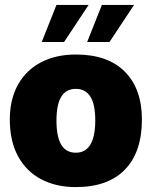

<svg xmlns="http://www.w3.org/2000/svg" viewBox="-20 -742 618 782"><path d="M289 20Q208 20 147.5 -12Q87 -44 53.5 -105.5Q20 -167 20 -255Q20 -338 53.5 -397.5Q87 -457 147.5 -488.5Q208 -520 289 -520Q419 -520 488.5 -450Q558 -380 558 -255Q558 -123 489 -51.5Q420 20 289 20ZM289 -120Q328 -120 348 -153Q368 -186 368 -252Q368 -317 348 -348.5Q328 -380 289 -380Q249 -380 229.5 -348Q210 -316 210 -251Q210 -185 229.5 -152.5Q249 -120 289 -120ZM395 -722H526L426 -571H335ZM210 -722H341L241 -571H150Z"/></svg>

Font: Moderustic ExtraBold
Style: Regular
Weight: 800
Designer: Tural Alisoy
Foundry: TAFT Foundry
Version: Version 2.120